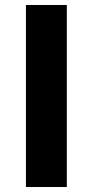

<svg xmlns="http://www.w3.org/2000/svg" viewBox="-20 -750 372 770"><path d="M84 -730H248V0H84Z"/></svg>

Font: Sora-SIA
Style: Bold
Weight: 700
Designer: Jonathan Barnbrook, Julián Moncada
Foundry: Barnbrook Fonts
Version: Version 2.000